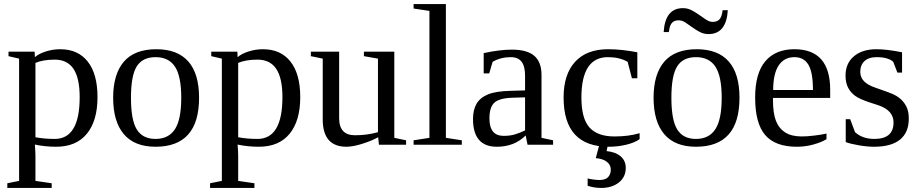

<svg xmlns="http://www.w3.org/2000/svg" viewBox="-20 -714 4539 947"><path d="M74.2 -424.8 22 -437V-459H150.9L151.9 -432.1Q172.4 -449.7 206.8 -460.4Q241.2 -471.2 276.9 -471.2Q364.7 -471.2 412.8 -410.2Q460.9 -349.1 460.9 -234.9Q460.9 -118.2 408.4 -54.2Q356 9.8 256.8 9.8Q201.7 9.8 151.9 -1Q154.8 34.2 154.8 54.2V178.2L234.9 189.9V212.9H16.1V189.9L74.2 178.2ZM373 -234.9Q373 -328.6 342.5 -374.3Q312 -419.9 250 -419.9Q192.9 -419.9 154.8 -403.8V-37.1Q198.2 -28.8 250 -28.8Q373 -28.8 373 -234.9Z M961.9 -231.9Q961.9 9.8 747.1 9.8Q643.6 9.8 590.8 -52.2Q538.1 -114.3 538.1 -231.9Q538.1 -348.1 590.8 -409.7Q643.6 -471.2 751 -471.2Q855.5 -471.2 908.7 -410.9Q961.9 -350.6 961.9 -231.9ZM874 -231.9Q874 -337.4 843.3 -384.8Q812.5 -432.1 747.1 -432.1Q683.1 -432.1 654.5 -386.7Q626 -341.3 626 -231.9Q626 -121.1 655 -75Q684.1 -28.8 747.1 -28.8Q811.5 -28.8 842.8 -76.7Q874 -124.5 874 -231.9Z M1074.2 -424.8 1022 -437V-459H1150.9L1151.9 -432.1Q1172.4 -449.7 1206.8 -460.4Q1241.2 -471.2 1276.9 -471.2Q1364.7 -471.2 1412.8 -410.2Q1460.9 -349.1 1460.9 -234.9Q1460.9 -118.2 1408.4 -54.2Q1356 9.8 1256.8 9.8Q1201.7 9.8 1151.9 -1Q1154.8 34.2 1154.8 54.2V178.2L1234.9 189.9V212.9H1016.1V189.9L1074.2 178.2ZM1373 -234.9Q1373 -328.6 1342.5 -374.3Q1312 -419.9 1250 -419.9Q1192.9 -419.9 1154.8 -403.8V-37.1Q1198.2 -28.8 1250 -28.8Q1373 -28.8 1373 -234.9Z M1652.8 -130.9Q1652.8 -46.9 1731 -46.9Q1791.5 -46.9 1844.2 -62V-424.8L1774.9 -437V-459H1924.8V-34.2L1982.9 -22V0H1849.1L1845.2 -37.1Q1810.5 -18.1 1765.1 -4.2Q1719.7 9.8 1689 9.8Q1571.8 9.8 1571.8 -125V-424.8L1513.2 -437V-459H1652.8Z M2179.2 -34.2 2257.8 -22V0H2020V-22L2098.1 -34.2V-660.2L2020 -671.9V-693.8H2179.2Z M2504.9 -469.2Q2580.1 -469.2 2615.5 -438.5Q2650.9 -407.7 2650.9 -344.2V-34.2L2708 -22V0H2582L2572.8 -45.9Q2517.1 9.8 2430.7 9.8Q2313 9.8 2313 -127Q2313 -172.9 2330.8 -202.9Q2348.6 -232.9 2387.7 -248.8Q2426.8 -264.6 2501 -266.1L2569.8 -268.1V-339.8Q2569.8 -387.2 2552.5 -409.7Q2535.2 -432.1 2499 -432.1Q2450.2 -432.1 2409.7 -409.2L2393.1 -352.1H2365.7V-452.1Q2444.8 -469.2 2504.9 -469.2ZM2569.8 -233.9 2505.9 -231.9Q2440.4 -229.5 2417.2 -206.5Q2394 -183.6 2394 -129.9Q2394 -43.9 2463.9 -43.9Q2497.1 -43.9 2521.2 -51.5Q2545.4 -59.1 2569.8 -70.8Z M3134.8 -27.8Q3110.8 -10.3 3068.8 -0.2Q3026.9 9.8 2982.9 9.8Q2759.8 9.8 2759.8 -232.9Q2759.8 -347.7 2816.7 -409.4Q2873.5 -471.2 2979.5 -471.2Q3045.4 -471.2 3123.5 -456.1V-328.1H3096.7L3075.7 -409.2Q3035.2 -432.1 2978.5 -432.1Q2847.7 -432.1 2847.7 -232.9Q2847.7 -129.4 2887.5 -85.2Q2927.2 -41 3010.7 -41Q3082 -41 3134.8 -57.1ZM3066.4 114.3Q3066.4 159.2 3032.5 186Q2998.5 212.9 2945.8 212.9Q2908.7 212.9 2878.4 202.1V166Q2889.2 169.4 2907.7 171.6Q2926.3 173.8 2937 173.8Q2966.3 173.8 2979.5 159.4Q2992.7 145 2992.7 123Q2992.7 99.1 2973.1 84Q2953.6 68.8 2918.5 65.9L2938.5 -8.8H2980.5L2971.7 31.2Q3016.1 35.6 3041.3 57.1Q3066.4 78.6 3066.4 114.3Z M3627.4 -231.9Q3627.4 9.8 3412.6 9.8Q3309.1 9.8 3256.3 -52.2Q3203.6 -114.3 3203.6 -231.9Q3203.6 -348.1 3256.3 -409.7Q3309.1 -471.2 3416.5 -471.2Q3521 -471.2 3574.2 -410.9Q3627.4 -350.6 3627.4 -231.9ZM3539.6 -231.9Q3539.6 -337.4 3508.8 -384.8Q3478 -432.1 3412.6 -432.1Q3348.6 -432.1 3320.1 -386.7Q3291.5 -341.3 3291.5 -231.9Q3291.5 -121.1 3320.6 -75Q3349.6 -28.8 3412.6 -28.8Q3477.1 -28.8 3508.3 -76.7Q3539.6 -124.5 3539.6 -231.9ZM3474.6 -545.9Q3451.2 -545.9 3431.4 -556.4Q3411.6 -566.9 3394 -579.8Q3376.5 -592.8 3360.1 -603.3Q3343.8 -613.8 3327.6 -613.8Q3312 -613.8 3302.5 -607.9Q3293 -602.1 3287.6 -591.1Q3282.2 -580.1 3278.8 -555.7H3253.4Q3260.7 -673.8 3348.6 -673.8Q3372.1 -673.8 3391.8 -663.3Q3411.6 -652.8 3429.4 -639.9Q3447.3 -627 3463.6 -616.5Q3480 -606 3495.6 -606Q3516.6 -606 3528.3 -618.2Q3540 -630.4 3544.4 -663.6H3569.8Q3562.5 -545.9 3474.6 -545.9Z M3792.5 -231V-222.2Q3792.5 -154.8 3807.4 -117.4Q3822.3 -80.1 3853.3 -60.5Q3884.3 -41 3934.6 -41Q3960.9 -41 3997.1 -45.4Q4033.2 -49.8 4056.6 -55.2V-27.8Q4033.2 -12.7 3992.9 -1.5Q3952.6 9.8 3910.6 9.8Q3803.7 9.8 3754.2 -47.9Q3704.6 -105.5 3704.6 -232.9Q3704.6 -353 3754.9 -412.1Q3805.2 -471.2 3898.4 -471.2Q4074.7 -471.2 4074.7 -271V-231ZM3898.4 -432.1Q3847.7 -432.1 3820.6 -391.1Q3793.5 -350.1 3793.5 -270H3989.7Q3989.7 -357.4 3967.3 -394.8Q3944.8 -432.1 3898.4 -432.1Z M4462.4 -128.9Q4462.4 -60.5 4419.2 -25.4Q4376 9.8 4291.5 9.8Q4257.3 9.8 4216.1 2.7Q4174.8 -4.4 4151.4 -13.2V-126H4173.3L4197.3 -62Q4233.9 -28.8 4292.5 -28.8Q4387.2 -28.8 4387.2 -109.9Q4387.2 -169.4 4312.5 -194.8L4269 -209Q4219.7 -225.1 4197.3 -241.7Q4174.8 -258.3 4162.6 -282.5Q4150.4 -306.6 4150.4 -340.8Q4150.4 -401.4 4191.7 -436.3Q4232.9 -471.2 4303.2 -471.2Q4353.5 -471.2 4429.2 -456.1V-356H4406.2L4385.7 -409.2Q4359.9 -432.1 4304.2 -432.1Q4264.6 -432.1 4243.9 -412.6Q4223.1 -393.1 4223.1 -359.9Q4223.1 -332 4241.9 -313Q4260.7 -293.9 4298.8 -281.2Q4370.6 -256.8 4392.6 -245.6Q4414.6 -234.4 4429.9 -218Q4445.3 -201.7 4453.9 -180.7Q4462.4 -159.7 4462.4 -128.9Z"/></svg>

Font: Tinos
Style: Regular
Weight: 400
Designer: Steve Matteson
Foundry: Monotype Imaging Inc.
Version: Version 1.23